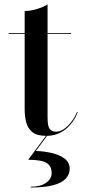

<svg xmlns="http://www.w3.org/2000/svg" viewBox="-20 -610 387 872"><path d="M190.5 7Q147 7 126.2 -10.5Q105.5 -28 98.8 -55.5Q92 -83 92 -112.5V-560Q117.5 -560 147.5 -569Q177.5 -578 196 -590V-76.5Q196 -39 205 -25.5Q214 -12 234 -12Q261 -12 287.8 -38.2Q314.5 -64.5 330 -101.5L333 -100.5Q315 -53 277.8 -23Q240.5 7 190.5 7ZM19.5 -456.5V-460H303V-456.5ZM119.5 241.5V238Q164 238 189.2 220.2Q214.5 202.5 214.5 176Q214.5 150 200.5 137Q186.5 124 162.5 119.8Q138.5 115.5 108 115.5L193.5 0.5H198.5L143 75.5Q182.5 77 217.5 85.5Q252.5 94 274.5 111.2Q296.5 128.5 296.5 156.5Q296.5 181.5 279.2 200.8Q262 220 223 230.8Q184 241.5 119.5 241.5Z"/></svg>

Font: Bodoni Moda 48pt Medium
Style: Regular
Weight: 500
Designer: Owen Earl
Foundry: indestructible type
Version: Version 2.005